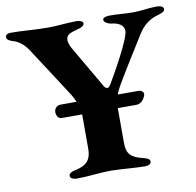

<svg xmlns="http://www.w3.org/2000/svg" viewBox="-75 -733 834 817"><g transform="rotate(-10 341.5 -325.0)"><path d="M24 -618C63 -608 85 -576 102 -548L231 -349C237 -338 243 -328 248 -316H179C163 -316 151 -304 151 -288C151 -275 158 -259 173 -259H262V-110C262 -67 245 -41 194 -31C178 -28 164 -22 164 -10C164 -1 176 6 193 6C238 6 297 -2 339 -2C379 -2 444 5 488 5C503 5 514 -1 514 -11C514 -23 501 -27 485 -31C433 -44 416 -61 416 -110V-259H496C517 -259 531 -278 536 -294C536 -296 537 -297 537 -299C537 -308 527 -316 515 -316H426C430 -329 437 -341 444 -354C485 -424 522 -481 565 -551C585 -584 613 -609 652 -619C667 -624 683 -628 683 -640C683 -652 668 -656 653 -656C616 -656 586 -649 551 -649C516 -649 487 -653 449 -653C435 -653 420 -649 420 -640C420 -629 437 -620 451 -618C477 -616 505 -604 505 -578C505 -542 425 -403 405 -369C398 -357 393 -351 387 -351C382 -351 375 -356 369 -369L266 -546C259 -559 255 -572 255 -581C255 -603 270 -610 306 -619C320 -622 335 -629 335 -640C335 -649 320 -654 308 -654C263 -654 226 -648 183 -648C125 -648 78 -654 21 -654C10 -654 0 -649 0 -640C0 -627 10 -623 24 -618Z"/></g></svg>

Font: EB Garamond
Style: Bold
Weight: 700
Designer: Georg Duffner and Octavio Pardo
Foundry: Georg Duffner
Version: Version 1.000;PS 001.000;hotconv 1.0.88;makeotf.lib2.5.64775